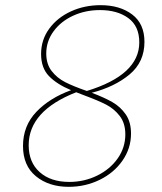

<svg xmlns="http://www.w3.org/2000/svg" viewBox="-20 -718 627 743"><path d="M335 -359Q383 -341 414.5 -323Q446 -305 466.5 -275.5Q487 -246 487 -201Q487 -144 454 -96.5Q421 -49 365.5 -22Q310 5 246 5Q169 5 119 -36Q69 -77 69 -153Q69 -231 120.5 -285Q172 -339 255 -369Q200 -392 169.5 -423.5Q139 -455 139 -509Q139 -564 170.5 -607Q202 -650 254.5 -674Q307 -698 369 -698Q444 -698 491.5 -662Q539 -626 539 -556Q539 -478 481.5 -430Q424 -382 335 -359ZM519 -554Q519 -617 476.5 -648Q434 -679 367 -679Q310 -679 262.5 -657Q215 -635 187 -596.5Q159 -558 159 -511Q159 -470 180 -443Q201 -416 232.5 -400Q264 -384 316 -366Q519 -428 519 -554ZM306 -349 275 -361Q91 -289 91 -156Q91 -90 133.5 -52Q176 -14 248 -14Q306 -14 356 -38.5Q406 -63 435.5 -105Q465 -147 465 -198Q465 -241 443.5 -269Q422 -297 391 -313Q360 -329 306 -349Z"/></svg>

Font: Bitter Pro Thin
Style: Italic
Weight: 250
Italic angle: -9°
Designer: Sol Matas, and Bitter project Authors
Foundry: Sol Matas
Version: Version 1.010